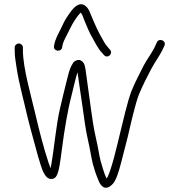

<svg xmlns="http://www.w3.org/2000/svg" viewBox="-20 -855 854 914"><path d="M50 -629V-617C50 -586.5 52.8 -573.6 58.5 -535.5C70.6 -455.4 93 -377.7 110 -302C125.9 -236.8 145.1 -171.3 161 -111C166.7 -91 180.3 -44.9 189 -31C195.1 -18.8 206 -3 224 -3C232.7 -3 239.7 -6 245 -12C252.3 -20 258.3 -37.3 263 -64C267 -87.3 271 -115 275 -147C286.5 -236.9 301.8 -329.1 322 -406.5C330.4 -438.8 339.4 -482.1 349 -511C355.7 -466.5 365.8 -391.4 373 -346C378.9 -300.3 389.4 -226.9 399 -187C406.1 -158.7 415.5 -100.1 422 -74C425.3 -64.7 428.3 -54.7 431 -44C436.3 -25.9 444.3 -8.2 450 7C462.3 36.4 486.2 54.9 518 19C530.7 5 544 -30 558 -86C571.3 -138.7 581.7 -179 589 -207C601.5 -260.6 623.3 -359.7 642 -407C660.2 -450.3 680.5 -489.7 699 -525C717.4 -560.2 740.8 -589.8 757 -625L763 -638C772.5 -663.4 735.9 -674.7 727 -654L721 -641C706.1 -605.2 682.4 -578.2 664 -543C645.2 -505.5 624 -465.9 606 -422C586.9 -372.9 564.2 -271.9 550.5 -216.5C541.9 -181.7 507.6 -28.6 487 -5C487 -5.7 486.7 -6.7 486 -8C479.6 -22.3 473.7 -37.3 469 -55C459.7 -84.6 457.1 -93 450 -132C440.9 -185 432.1 -211 423 -268C410.4 -348.8 399.9 -437.1 388 -518C388 -525.6 385.2 -530.2 384.5 -537C383.8 -544.1 382.7 -544.2 380.5 -550C376.8 -559.8 369.8 -564.6 361 -569C346.4 -571.9 331.7 -563.4 327 -554C313.8 -532.8 310.3 -521.1 301 -484C289.3 -435.8 277.3 -391.4 266 -340C247.1 -260.5 238.7 -154.2 224 -71C223.3 -64.3 222.3 -58.7 221 -54C219 -60 216 -68 212 -78C187 -152.9 167.8 -229.2 148.5 -311.5C136.7 -361.7 121.2 -419.4 110 -470C100.2 -514.2 89 -571.3 89 -617V-629C89 -639.3 79.7 -648 69.5 -648C59.3 -648 50 -639.3 50 -629ZM276 -630C278.9 -655.8 289.4 -669.7 301 -694L315 -722C327.6 -747.1 345.4 -776.4 364 -795C372.4 -786.6 374.9 -774.3 380 -762L390 -738C396.9 -721.5 403.1 -706.7 411 -691C429.1 -660.8 444.1 -624.9 468 -601L475 -593C491.1 -573.7 520.2 -598.5 504 -618L497 -626C485.3 -639.3 479.7 -646.8 470 -665C448.6 -700.6 432.7 -737 416 -777C407.4 -796 404.4 -810.8 390 -824C362.8 -849.4 336.9 -824.9 321 -805C309.1 -789.7 288.6 -760.2 280 -740C267.6 -711.1 240.9 -669.9 237 -635C233.8 -609.1 273 -606.1 276 -630Z"/></svg>

Font: Just Breathe
Style: Regular
Weight: 400
Foundry: Cannot Into Space Fonts
Version: Version 0.72